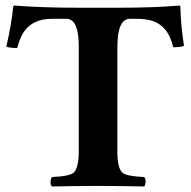

<svg xmlns="http://www.w3.org/2000/svg" viewBox="-20 -673 692 695"><path d="M404.8 -123Q404.8 -60.5 425.8 -45.9Q443.4 -34.7 502 -32.2Q510.3 -23.9 505.4 -4.4Q503.9 0 502 2Q401.4 0 333 0Q265.1 0 168 2Q159.7 -6.3 164.6 -25.4Q166 -29.8 168 -32.2Q232.4 -34.7 247.6 -48.8Q264.6 -66.4 265.1 -123V-505.9Q265.1 -597.2 226.6 -604.5Q222.2 -605 217.8 -605H168.9Q87.9 -605 57.1 -541.5Q48.3 -522.5 42 -499Q15.6 -499.5 2.9 -503.9Q22.5 -589.8 27.8 -649.9Q29.3 -651.9 32.2 -652.8Q133.8 -645 265.1 -645H405.8Q538.1 -645 629.9 -652.8Q631.3 -651.4 632.8 -649.9Q634.3 -582 646 -506.8Q634.3 -502 606.9 -502Q588.9 -583 523.9 -599.6Q501.5 -605 473.1 -605H451.2Q410.2 -605 405.8 -527.8Q405.3 -516.1 404.8 -502.9Z"/></svg>

Font: Linux Libertine O
Style: Bold
Weight: 700
Designer: Philipp H. Poll
Foundry: Philipp H. Poll
Version: Version 5.0.0